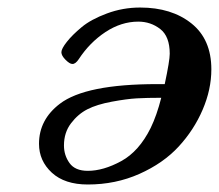

<svg xmlns="http://www.w3.org/2000/svg" viewBox="-20 -476 578 507"><path d="M83 -96.2Q83 -160.2 138.2 -202.1Q206.1 -253.9 395 -253.9H415Q428.2 -315.9 428.2 -334Q428.2 -379.9 403.1 -399.4Q377.9 -418.9 345.2 -418.9Q300.3 -418.9 258.5 -391.4Q216.8 -363.8 188 -319.8Q179.2 -306.6 170.9 -307.1Q164.1 -307.1 153.1 -318.1Q142.1 -329.1 142.1 -338.1Q142.1 -347.2 156.5 -365.5Q170.9 -383.8 195.6 -404.3Q220.2 -424.8 262.2 -440.4Q304.2 -456.1 350.1 -456.1Q433.1 -456.1 485.6 -414.1Q538.1 -372.1 538.1 -293Q538.1 -239.7 515.1 -186.3Q492.2 -132.8 451.7 -88.9Q411.1 -44.9 348.1 -16.8Q285.2 11.2 211.9 11.2Q150.9 11.2 116.9 -20Q83 -51.3 83 -96.2ZM148.9 -91.8Q148.9 -65.9 163.6 -45.4Q178.2 -24.9 211.9 -24.9Q252.9 -24.9 300 -50.5Q347.2 -76.2 377.9 -138.2Q394 -171.4 405.8 -217.8Q367.7 -217.8 341.3 -216.3Q314.9 -214.8 275.4 -207.5Q235.8 -200.2 210.9 -187.5Q186 -174.8 167.5 -150.4Q148.9 -126 148.9 -91.8Z"/></svg>

Font: CMU Serif
Style: BoldItalic
Weight: 700
Italic angle: -14.04°
Version: Version 0.7.0